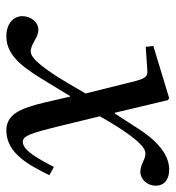

<svg xmlns="http://www.w3.org/2000/svg" viewBox="6 -548 554 606"><g transform="rotate(90 283.0 -245.0)"><path d="M31 -39C31 -10 55 12 95 12C163 12 202 -56 243 -123L283 -189H285L303 -111C322 -31 341 12 392 12C465 12 503 -63 533 -124L507 -138C483 -93 456 -40 428 -40C409 -40 401 -63 379 -152L347 -283C383 -347 434 -427 463 -427C472 -427 480 -425 491 -419C501 -415 511 -411 523 -411C545 -411 566 -432 566 -459C566 -490 543 -502 515 -502C462 -502 417 -454 382 -398L338 -330H336L296 -498L290 -502L125 -452L128 -428L203 -433C221 -434 228 -429 239 -383L275 -238L247 -190C204 -117 167 -65 143 -65C133 -65 123 -69 114 -74C104 -79 91 -89 74 -89C48 -89 31 -63 31 -39Z"/></g></svg>

Font: Heuristica
Style: Italic
Weight: 400
Italic angle: -13°
Version: Version 1.0.1